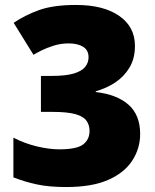

<svg xmlns="http://www.w3.org/2000/svg" viewBox="-20 -744 626 774"><path d="M247 10Q178 10 129 -0.5Q80 -11 34 -29V-189Q81 -165 130 -153.5Q179 -142 219 -142Q290 -142 315.5 -162Q341 -182 341 -216Q341 -240 328.5 -257.5Q316 -275 283.5 -284Q251 -293 189 -293H145V-438H190Q245 -438 277 -447.5Q309 -457 323 -474Q337 -491 337 -513Q337 -542 315 -555.5Q293 -569 257 -569Q225 -569 196.5 -560Q168 -551 147 -540.5Q126 -530 115 -523L35 -652Q79 -682 136.5 -703Q194 -724 287 -724Q397 -724 460.5 -680Q524 -636 524 -559Q524 -508 502 -471.5Q480 -435 444.5 -411.5Q409 -388 366 -376V-373Q452 -363 498.5 -321.5Q545 -280 545 -204Q545 -146 513.5 -97Q482 -48 416.5 -19Q351 10 247 10Z"/></svg>

Font: Noto Sans Symbols Black
Style: Regular
Weight: 900
Version: Version 2.002